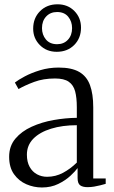

<svg xmlns="http://www.w3.org/2000/svg" viewBox="-20 -842 517 871"><path d="M170 8.5Q133.5 8.5 99.5 -6.2Q65.5 -21 43.5 -51.8Q21.5 -82.5 21.5 -131Q21.5 -179.5 49.8 -213Q78 -246.5 123.8 -267.2Q169.5 -288 223.5 -297.5Q277.5 -307 328.5 -307.5V-355.5Q328.5 -399 320.8 -427.8Q313 -456.5 291.8 -471.2Q270.5 -486 229.5 -486Q177 -486 135.2 -470.5Q93.5 -455 64 -438L47.5 -467.5Q62.5 -479.5 92.5 -495.5Q122.5 -511.5 162.2 -523.5Q202 -535.5 246 -535.5Q305 -535.5 339.2 -515.8Q373.5 -496 388.2 -456Q403 -416 403 -354.5V-32.5H459.5V-8Q449 -5 435.5 -1.5Q422 2 407.2 4.5Q392.5 7 377 7Q355 7 343.5 -1.5Q332 -10 332 -34.5V-79.5Q322 -65.5 299.5 -44.5Q277 -23.5 244.2 -7.5Q211.5 8.5 170 8.5ZM193.5 -40Q232 -40 265.8 -58Q299.5 -76 328.5 -104.5V-274Q263 -274 211.8 -258.2Q160.5 -242.5 131.2 -212.8Q102 -183 102 -140.5Q102 -107.5 114.5 -85Q127 -62.5 148 -51.2Q169 -40 193.5 -40ZM237.5 -607Q191 -607 160.8 -637.5Q130.5 -668 130.5 -712Q130.5 -760 161.5 -791.2Q192.5 -822.5 241 -822.5Q287.5 -822.5 317.5 -792Q347.5 -761.5 347.5 -716.5Q347.5 -669 316.8 -638Q286 -607 237.5 -607ZM239 -641.5Q269.5 -641.5 288.2 -661.8Q307 -682 307 -714.5Q307 -744.5 289.5 -766Q272 -787.5 239 -787.5Q208.5 -787.5 189.5 -767.2Q170.5 -747 170.5 -714.5Q170.5 -684.5 188.2 -663Q206 -641.5 239 -641.5Z"/></svg>

Font: Merriweather 96pt Light
Style: Regular
Weight: 300
Version: Version 2.100